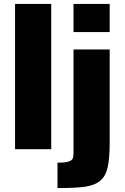

<svg xmlns="http://www.w3.org/2000/svg" viewBox="-20 -763 638 982"><path d="M57 -743H242V0H57ZM356 -743H541V-599H356ZM274 69Q303 69 320 66Q336 63 344 57Q352 51 354 41Q356 29 356 18V-510H541V-37Q541 48 530.5 93.5Q520 139 492 162Q464 185 415 192Q366 199 274 199Z"/></svg>

Font: Saira Stencil
Style: Regular
Weight: 400
Designer: Hector Gatti with collaboration of the Omnibus-Type team
Foundry: Omnibus-Type
Version: Version 1.003